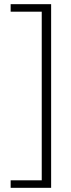

<svg xmlns="http://www.w3.org/2000/svg" viewBox="-20 -770 338 920"><path d="M225 130V-750H31V-714H180V94H31V130Z"/></svg>

Font: Roboto Serif Thin
Style: Regular
Weight: 250
Designer: Greg Gazdowicz
Foundry: Commercial Type
Version: Version 1.004